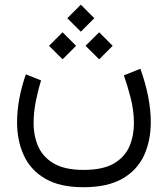

<svg xmlns="http://www.w3.org/2000/svg" viewBox="-20 -576 709 812"><path d="M321.8 -556.2 378.9 -499 321.8 -441.9 264.6 -499ZM399.4 -439.5 456.5 -382.3 399.4 -325.2 341.8 -382.3ZM244.6 -439.5 301.8 -382.3 244.6 -325.2 187.5 -382.3ZM333 142.6Q415.5 142.6 461.9 115.2Q508.3 87.9 527.3 43.2Q546.4 -1.5 546.4 -54.2Q546.4 -108.9 532.2 -163.3Q518.1 -217.8 503.9 -257.3L573.7 -285.2Q595.2 -225.6 606.4 -168.5Q617.7 -111.3 617.7 -59.6Q617.7 20.5 588.4 82.8Q559.1 145 496.3 180.4Q433.6 215.8 333 215.8Q232.9 215.8 170.9 179.4Q108.9 143.1 80.6 80.8Q52.2 18.6 52.2 -59.1Q52.2 -108.4 62 -160.2Q71.8 -211.9 89.4 -261.7L153.8 -235.8Q140.1 -191.9 131.1 -145.8Q122.1 -99.6 122.1 -56.2Q122.1 1 142.8 45.9Q163.6 90.8 210 116.7Q256.3 142.6 333 142.6Z"/></svg>

Font: Vazirmatn UI Light
Style: Regular
Weight: 300
Designer: Saber Rastikerdar
Foundry: Saber Rastikerdar
Version: Version 33.003